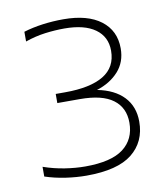

<svg xmlns="http://www.w3.org/2000/svg" viewBox="-65 -869 538 622"><g transform="rotate(-10 204.5 -558.0)"><path d="M171 -302Q138 -302 102.2 -307.2Q66.5 -312.5 35 -323V-355Q69.5 -343 104.8 -337.5Q140 -332 172 -332Q257.5 -332 297.2 -362.2Q337 -392.5 337 -447Q337 -496.5 301.2 -523.2Q265.5 -550 192 -550H118V-580H149Q231.5 -580 275.2 -606.2Q319 -632.5 319 -687Q319 -733 283.5 -758.5Q248 -784 182 -784Q151.5 -784 118.8 -779.8Q86 -775.5 53 -764V-796Q82.5 -805 116 -809.5Q149.5 -814 184 -814Q263.5 -814 307.2 -780.8Q351 -747.5 351 -689Q351 -644 323.8 -613.8Q296.5 -583.5 252 -569.5Q308.5 -558.5 338.8 -526.5Q369 -494.5 369 -445Q369 -378.5 321 -340.2Q273 -302 171 -302Z"/></g></svg>

Font: Encode Sans Exp Th
Style: Regular
Weight: 100
Width: 7
Designer: Multiple Designers
Foundry: Impallari Type
Version: Version 3.002; ttfautohint (v1.8.3) -l 8 -r 50 -G 200 -x 14 